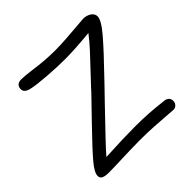

<svg xmlns="http://www.w3.org/2000/svg" viewBox="-172 -867 1017 1017"><g transform="rotate(-45 336.5 -358.5)"><path d="M540 -19Q489 -23 440 -26Q391 -29 333 -29Q277 -29 147 -24Q125 -24 115.5 -23.5Q106 -23 103 -23Q72 -23 57.5 -29.5Q43 -36 43 -53Q43 -78 81.5 -124Q120 -170 216 -269Q316 -372 331 -388Q335 -393 340.5 -398.5Q346 -404 352 -411Q445 -509 482 -549.5Q519 -590 544 -623Q432 -612 358 -612Q299 -612 226 -617.5Q153 -623 118 -631Q98 -636 89 -644.5Q80 -653 80 -666Q80 -682 89.5 -691.5Q99 -701 118 -701Q143 -701 196 -694Q280 -682 351 -682Q393 -682 436 -685Q479 -688 538 -693L575 -696Q586 -697 599.5 -693.5Q613 -690 623 -683Q641 -670 641 -651Q641 -622 589 -561Q537 -500 423 -382L399 -357Q377 -335 341 -297Q272 -225 219 -169.5Q166 -114 147 -91Q280 -98 366 -98Q425 -98 470 -95Q515 -92 575 -85Q591 -83 599.5 -74Q608 -65 608 -51Q608 -35 596.5 -24.5Q585 -14 568 -17Z"/></g></svg>

Font: Mali
Style: Regular
Weight: 400
Version: Version 1.000; ttfautohint (v1.6)